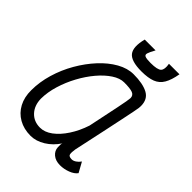

<svg xmlns="http://www.w3.org/2000/svg" viewBox="-232 -931 1065 1065"><g transform="rotate(45 300.0 -399.0)"><path d="M502.5 -87 535 -28Q521.5 -9 491.5 2.5Q461.5 14 431 14Q396 14 374.5 -4Q353 -22 352 -49Q351.5 -58 352 -67.8Q352.5 -77.5 355 -81.5Q326 -37.5 284.2 -11.8Q242.5 14 200 14Q147 14 107 -8.8Q67 -31.5 45.2 -72.5Q23.5 -113.5 24 -168Q24 -232 43.5 -298Q63 -364 97.5 -423.8Q132 -483.5 175.5 -530.5Q219 -577.5 267.5 -604.8Q316 -632 363 -632Q436 -632 476.2 -610.5Q516.5 -589 516.5 -536Q517 -531.5 515.5 -520Q514 -508.5 508.8 -483.2Q503.5 -458 494 -411.5Q484.5 -365 468.5 -290.8Q452.5 -216.5 429 -107.5Q425 -82 427.5 -68.5Q430 -55 454 -55Q466 -55 479.2 -63.8Q492.5 -72.5 502.5 -87ZM205 -55Q241 -55 276.5 -81.2Q312 -107.5 342.2 -153.8Q372.5 -200 391.5 -258Q414.5 -367 429.2 -438.8Q444 -510.5 444.5 -526.5Q444 -548 424.5 -555.5Q405 -563 358 -563Q325 -563 288.8 -539.2Q252.5 -515.5 218 -474.8Q183.5 -434 156 -383.2Q128.5 -332.5 112 -278.2Q95.5 -224 95 -173Q96 -120 126.2 -87.5Q156.5 -55 205 -55ZM382.5 -673.5Q301.5 -673.5 276.5 -705.2Q251.5 -737 270.5 -811.5H355.5Q339 -782 334.5 -767.2Q330 -752.5 341.8 -747.5Q353.5 -742.5 385 -742.5Q439.5 -742.5 453.5 -757.5Q467.5 -772.5 460.5 -811.5H543Q534 -759 516.2 -728.8Q498.5 -698.5 466.5 -686Q434.5 -673.5 382.5 -673.5Z"/></g></svg>

Font: Victor Mono Thin
Style: Italic
Weight: 100
Italic angle: -12°
Monospace: yes
Designer: Rune Bjørnerås
Version: Version 1.561;gftools[0.9.30]